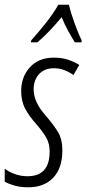

<svg xmlns="http://www.w3.org/2000/svg" viewBox="-34 -786 367 816"><path d="M125 -606Q152 -629 178 -656.5Q204 -684 228 -713Q240 -683 255.5 -655Q271 -627 284 -606H312L313 -615Q300 -640 282.5 -688.5Q265 -737 259 -766H214Q193 -729 161 -688.5Q129 -648 99 -615L97 -606ZM231 -146Q231 -194 213 -224Q195 -254 160 -295Q109 -352 109 -406Q109 -446 132 -471Q155 -496 195 -496Q220 -496 241 -487.5Q262 -479 278 -467L303 -510Q284 -522 257.5 -531.5Q231 -541 195 -541Q130 -541 93 -500Q56 -459 56 -399Q56 -355 73.5 -323Q91 -291 119 -260Q151 -223 164 -198.5Q177 -174 177 -142Q177 -37 83 -37Q54 -37 28.5 -46.5Q3 -56 -14 -69V-14Q1 -5 27 2.5Q53 10 86 10Q154 10 192.5 -31Q231 -72 231 -146Z"/></svg>

Font: Noto Sans Display Condensed Light
Style: Italic
Weight: 300
Width: 3
Designer: Monotype Design team
Foundry: Monotype Imaging Inc.
Version: 1.000